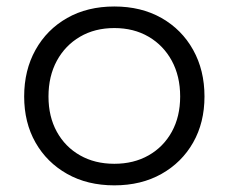

<svg xmlns="http://www.w3.org/2000/svg" viewBox="-20 -562 705 592"><path d="M332.5 9.5Q249.5 9.5 187 -25.8Q124.5 -61 89.5 -122.5Q54.5 -184 54.5 -264.5Q54.5 -345.5 89.5 -408.2Q124.5 -471 187 -506.5Q249.5 -542 332.5 -542Q415.5 -542 478 -506.5Q540.5 -471 575.5 -408.2Q610.5 -345.5 610.5 -264.5Q610.5 -184 575.5 -122.5Q540.5 -61 478 -25.8Q415.5 9.5 332.5 9.5ZM332.5 -57Q392.5 -57 438.2 -83Q484 -109 509.8 -155.8Q535.5 -202.5 535.5 -264.5Q535.5 -327 509.8 -374.5Q484 -422 438.2 -448.8Q392.5 -475.5 332.5 -475.5Q272.5 -475.5 226.8 -448.8Q181 -422 155.2 -374.5Q129.5 -327 129.5 -264.5Q129.5 -202.5 155.2 -155.8Q181 -109 226.8 -83Q272.5 -57 332.5 -57Z"/></svg>

Font: Hepta Slab ExtraLight
Style: Regular
Weight: 400
Version: Version 1.102